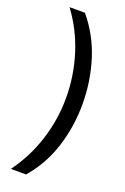

<svg xmlns="http://www.w3.org/2000/svg" viewBox="-166 -765 631 973"><g transform="rotate(20 150.0 -278.0)"><path d="M260 -274Q260 -153 224.5 -41.5Q189 70 113 158H31Q100 64 135.5 -47.5Q171 -159 171 -275Q171 -394 135.5 -507Q100 -620 30 -714H113Q189 -623 224.5 -509.5Q260 -396 260 -274Z"/></g></svg>

Font: Noto Sans Symbols 2
Style: Regular
Weight: 400
Designer: Monotype Design Team
Foundry: Monotype Imaging Inc.
Version: Version 2.008; ttfautohint (v1.8.4.7-5d5b)